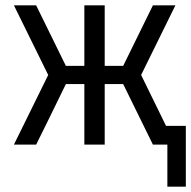

<svg xmlns="http://www.w3.org/2000/svg" viewBox="-20 -540 714 717"><path d="M605 157V0H551L440 -226H371V0H295V-226H226L161 -93L115 0H32L160 -260L32 -520H115L226 -294H295V-520H371V-294H440L551 -520H635L507 -260L600 -70H674V157Z"/></svg>

Font: Huly
Style: Regular
Weight: 400
Designer: Belleve Invis
Foundry: Belleve Invis
Version: Version 33.2.5; ttfautohint (v1.8.4)